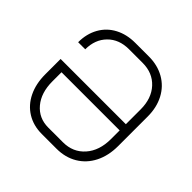

<svg xmlns="http://www.w3.org/2000/svg" viewBox="-180 -876 1053 1053"><g transform="rotate(45 346.5 -350.0)"><path d="M627 -471V-241Q627 -167 598.5 -110.5Q570 -54 518 -23Q466 8 398 8H284Q219 8 169.5 -22.5Q120 -53 93 -108.5Q66 -164 66 -237V-356H572V-471Q572 -556 524.5 -607.5Q477 -659 399 -659H293Q217 -659 170.5 -612Q124 -565 124 -489H69Q69 -554 97 -604Q125 -654 176 -681Q227 -708 293 -708H399Q466 -708 518 -678.5Q570 -649 598.5 -595Q627 -541 627 -471ZM572 -241V-308H121V-237Q121 -149 166 -95.5Q211 -42 284 -42H398Q476 -42 524 -96.5Q572 -151 572 -241Z"/></g></svg>

Font: Bai Jamjuree Light
Style: Regular
Weight: 300
Designer: Katatrad Aksorn Co.,Ltd.
Foundry: Cadson Demak Co.,Ltd.
Version: Version 1.000; ttfautohint (v1.6)